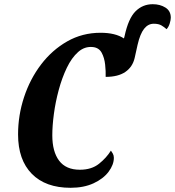

<svg xmlns="http://www.w3.org/2000/svg" viewBox="-20 -884 833 914"><path d="M316 10Q197 10 131.5 -56.5Q66 -123 66 -244Q66 -335 94.5 -421.5Q123 -508 175.5 -577Q228 -646 300 -687Q372 -728 459 -728Q529 -728 570 -701L573 -712Q591 -796 625 -830Q659 -864 707 -864Q742 -864 767.5 -848Q793 -832 793 -800Q793 -789 788 -772.5Q783 -756 773 -745Q762 -755 748.5 -763Q735 -771 712 -771Q685 -771 666 -747Q647 -723 635 -671L621 -608Q611 -565 576.5 -541.5Q542 -518 483 -518Q484 -544 480.5 -576.5Q477 -609 464 -633Q451 -657 422 -660Q383 -664 352 -636.5Q321 -609 298 -561Q275 -513 259.5 -455.5Q244 -398 236.5 -341.5Q229 -285 229 -240Q229 -162 261.5 -119Q294 -76 360 -76Q416 -76 451.5 -104.5Q487 -133 508 -167Q512 -162 517 -153Q522 -144 522 -133Q522 -100 497 -66.5Q472 -33 425.5 -11.5Q379 10 316 10Z"/></svg>

Font: Noto Serif ExtraCondensed ExtraBold
Style: Italic
Weight: 800
Width: 2
Italic angle: -12°
Designer: Monotype Design Team
Foundry: Monotype Imaging Inc.
Version: Version 2.013